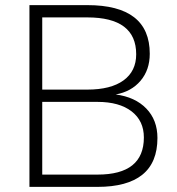

<svg xmlns="http://www.w3.org/2000/svg" viewBox="-20 -730 692 750"><path d="M95 0V-710H321Q565 -710 565 -520Q565 -457 529 -414.5Q493 -372 432 -361Q508 -351 551.5 -306Q595 -261 595 -191Q595 -95 536 -47.5Q477 0 361 0ZM145 -48H361Q542 -48 542 -193Q542 -258 494 -295Q446 -332 361 -332H145ZM145 -380H321Q413 -380 462.5 -416Q512 -452 512 -518Q512 -662 321 -662H145Z"/></svg>

Font: Geist ExtLt
Style: Regular
Weight: 400
Designer: Basement.studio, Andrés Briganti, Mateo Zaragoza
Foundry: Basement.studio, Vercel, Andrés Briganti, Guido Ferreyra, Mateo Zaragoza
Version: Version 1.401